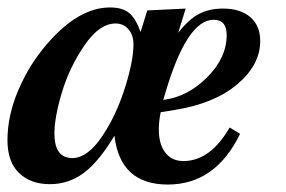

<svg xmlns="http://www.w3.org/2000/svg" viewBox="-25 -482 767 515"><path d="M473 -459 453 -394Q481 -430 508.5 -444.5Q536 -459 573 -459Q620 -459 646.5 -436Q673 -413 673 -372Q673 -308 611.5 -256Q550 -204 443 -187L406 -181Q401 -156 401 -135Q401 -95 418.5 -72.5Q436 -50 467 -50Q539 -50 591 -140L619 -123Q553 13 425 13Q297 13 282 -118Q240 -48 199.5 -18Q159 12 109 12Q57 12 26 -18Q-5 -48 -5 -106Q-5 -172 24.5 -241Q54 -310 102 -365Q186 -462 270 -462Q303 -462 321 -447.5Q339 -433 352 -396L370 -454ZM418 -231 413 -214Q478 -222 530.5 -274.5Q583 -327 583 -388Q583 -429 548 -429Q476 -429 418 -231ZM333 -363Q333 -388 319.5 -403.5Q306 -419 285 -419Q242 -419 202 -361Q162 -303 141.5 -235.5Q121 -168 121 -124Q121 -58 169 -58Q216 -58 262 -137Q292 -187 312.5 -254Q333 -321 333 -363Z"/></svg>

Font: STIX
Style: Bold Italic
Weight: 700
Italic angle: -16.33°
Designer: MicroPress Inc., with final additions and corrections provided by Coen Hoffman, Elsevier (retired)
Version: Version 1.1.1